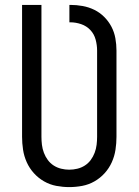

<svg xmlns="http://www.w3.org/2000/svg" viewBox="-20 -755 565 783"><path d="M262 8Q236 8 209.5 3Q183 -2 159.5 -15.5Q136 -29 118 -49Q100 -69 89 -93.5Q78 -118 74 -144.5Q70 -171 70 -197V-735H149V-197Q149 -181 151 -164.5Q153 -148 159 -132Q165 -116 175 -102.5Q185 -89 199 -80Q213 -71 229.5 -67Q246 -63 262 -63Q279 -63 295.5 -67Q312 -71 326 -80Q340 -89 350 -102.5Q360 -116 366 -132Q372 -148 374 -164.5Q376 -181 376 -197V-549Q376 -571 370 -593.5Q364 -616 348.5 -632.5Q333 -649 311 -656.5Q289 -664 267 -664H263V-735H267Q292 -735 317 -730.5Q342 -726 364.5 -715Q387 -704 405 -686Q423 -668 434.5 -646Q446 -624 450.5 -599Q455 -574 455 -549V-197Q455 -171 451 -144.5Q447 -118 436 -93.5Q425 -69 407 -49Q389 -29 365.5 -15.5Q342 -2 315.5 3Q289 8 262 8Z"/></svg>

Font: Iosevka Pride
Style: Regular
Weight: 400
Monospace: yes
Designer: Belleve Invis
Foundry: Belleve Invis
Version: Version 30.3.1; ttfautohint (v1.8.4)